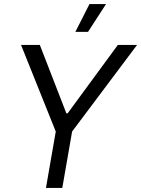

<svg xmlns="http://www.w3.org/2000/svg" viewBox="-20 -920 691 940"><path d="M205 0H285L333 -276L651 -700H557L311 -365H305L175 -700H83L253 -276ZM499 -900H418L349 -764H411Z"/></svg>

Font: Fixel Display 20240404
Style: Italic
Weight: 400
Italic angle: -10°
Designer: AlfaBravo + MacPaw
Foundry: Kyrylo Tkachov, Marchela Mozhyna, Serhii Makarenko, Maria Weinstein, Zakhar Kryvoshyya
Version: Version 1.211;Glyphs 3.2 (3225)